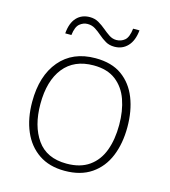

<svg xmlns="http://www.w3.org/2000/svg" viewBox="-109 -807 799 904"><g transform="rotate(15 290.5 -355.0)"><path d="M522 -265Q522 -185 496.5 -123Q471 -61 419 -25.5Q367 10 289 10Q214 10 162.5 -25Q111 -60 84.5 -122Q58 -184 58 -265Q58 -392 120.5 -466Q183 -540 294 -540Q373 -540 423 -504Q473 -468 497.5 -406Q522 -344 522 -265ZM98 -265Q98 -158 145 -91.5Q192 -25 289 -25Q356 -25 399 -55.5Q442 -86 462 -140Q482 -194 482 -265Q482 -333 463 -387Q444 -441 402.5 -473Q361 -505 294 -505Q199 -505 148.5 -441.5Q98 -378 98 -265ZM125 -616Q129 -667 153.5 -693.5Q178 -720 218 -720Q242 -720 261 -709Q280 -698 296.5 -684Q313 -670 329.5 -659Q346 -648 365 -648Q388 -648 405.5 -662.5Q423 -677 428 -720H459Q454 -669 428.5 -642Q403 -615 364 -615Q339 -615 320.5 -626Q302 -637 286 -651Q270 -665 253.5 -675.5Q237 -686 216 -686Q195 -686 177.5 -671.5Q160 -657 155 -616Z"/></g></svg>

Font: Noto Sans Lao UI ExtLt
Style: Regular
Weight: 200
Designer: Monotype Design Team
Foundry: Monotype Imaging Inc.
Version: Version 2.000; ttfautohint (v1.8.4.7-5d5b)